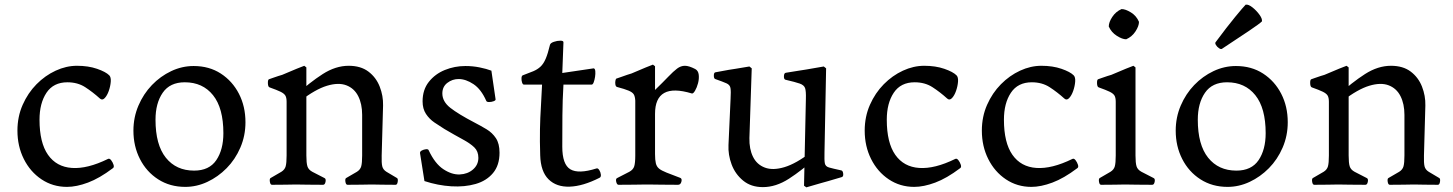

<svg xmlns="http://www.w3.org/2000/svg" viewBox="-20 -794 6251 826"><path d="M268 10Q207 10 158.5 -22.5Q110 -55 82.5 -110Q55 -165 55 -232Q55 -292 77.5 -343Q100 -394 137 -431.5Q174 -469 219.5 -490Q265 -511 311 -511Q360 -511 397.5 -498Q435 -485 450 -470Q458 -462 456.5 -442.5Q455 -423 448 -403Q441 -383 430.5 -372Q420 -361 410 -370Q379 -398 346.5 -419Q314 -440 270 -440Q210 -440 180 -395Q150 -350 150 -279Q150 -180 186.5 -128Q223 -76 289.5 -71.5Q356 -67 444 -110Q451 -114 458 -105Q465 -96 468.5 -85Q472 -74 465 -70Q408 -27 358.5 -8.5Q309 10 268 10Z M777 10Q711 10 660.5 -22.5Q610 -55 582 -110Q554 -165 554 -232Q554 -289 575.5 -339.5Q597 -390 633.5 -428Q670 -466 716.5 -488Q763 -510 813 -510Q880 -510 930 -477.5Q980 -445 1008 -390.5Q1036 -336 1036 -268Q1036 -210 1014 -159Q992 -108 955 -70.5Q918 -33 872 -11.5Q826 10 777 10ZM815 -60Q880 -60 910.5 -105Q941 -150 941 -221Q941 -329 896.5 -384.5Q852 -440 775 -440Q711 -440 680 -395Q649 -350 649 -279Q649 -171 693.5 -115.5Q738 -60 815 -60Z M1563 0Q1550 0 1533.5 0.5Q1517 1 1475 1Q1468 1 1466 -12Q1464 -25 1469 -28Q1501 -46 1515.5 -55Q1530 -64 1534 -78.5Q1538 -93 1538 -125V-300Q1538 -347 1521 -380.5Q1504 -414 1470 -427Q1436 -440 1386.5 -425Q1337 -410 1272 -360L1248 -381Q1313 -440 1368.5 -475.5Q1424 -511 1480 -511Q1532 -511 1565 -486Q1598 -461 1613.5 -421.5Q1629 -382 1628 -340L1622 -125Q1621 -93 1624.5 -78.5Q1628 -64 1642.5 -55Q1657 -46 1688 -28Q1693 -25 1691 -12Q1689 1 1682 1Q1640 1 1624 0.5Q1608 0 1595 0ZM1238 0Q1225 0 1208.5 0.5Q1192 1 1150 1Q1143 1 1141 -12Q1139 -25 1144 -28Q1176 -46 1190.5 -55Q1205 -64 1209 -78.5Q1213 -93 1213 -125V-356Q1213 -374 1207.5 -383Q1202 -392 1186.5 -399.5Q1171 -407 1140 -418Q1133 -420 1132.5 -435.5Q1132 -451 1137 -453Q1142 -455 1154 -459Q1166 -463 1177.5 -467Q1189 -471 1194 -472Q1239 -491 1257 -498.5Q1275 -506 1289 -511L1298 -504V-125Q1298 -93 1302.5 -78.5Q1307 -64 1323.5 -55Q1340 -46 1376 -28Q1383 -25 1380.5 -12Q1378 1 1370 1Q1322 1 1303.5 0.5Q1285 0 1270 0Z M1787 -135Q1786 -142 1794.5 -146.5Q1803 -151 1812.5 -152Q1822 -153 1824 -148Q1851 -90 1887.5 -66Q1924 -42 1958 -43.5Q1992 -45 2015 -65Q2038 -85 2038 -115Q2038 -143 2020.5 -160Q2003 -177 1970.5 -194.5Q1938 -212 1892 -239Q1871 -252 1849 -267Q1827 -282 1812.5 -304Q1798 -326 1798 -358Q1798 -408 1825 -442Q1852 -476 1894 -493Q1936 -510 1982 -510Q2014 -510 2043.5 -504Q2073 -498 2094 -490L2112 -367Q2113 -362 2103.5 -358.5Q2094 -355 2084 -355Q2074 -355 2072 -360Q2050 -410 2017 -432Q1984 -454 1953 -454Q1926 -454 1904.5 -437.5Q1883 -421 1883 -392Q1883 -357 1917.5 -330Q1952 -303 2021 -267Q2048 -253 2073 -238Q2098 -223 2113.5 -199.5Q2129 -176 2129 -137Q2129 -83 2101 -49.5Q2073 -16 2026 -2.5Q1979 11 1921.5 7.5Q1864 4 1806 -15Z M2304 -126Q2302 -188 2303 -238Q2304 -288 2307 -334.5Q2310 -381 2312 -430H2234Q2229 -430 2226 -439Q2223 -448 2223.5 -458Q2224 -468 2229 -470Q2256 -480 2274 -487.5Q2292 -495 2305 -507Q2318 -519 2327.5 -541Q2337 -563 2346 -601Q2348 -609 2362.5 -614Q2377 -619 2391 -619Q2405 -619 2404 -611L2399 -480L2534 -500Q2540 -499 2541 -488Q2542 -477 2540 -463.5Q2538 -450 2534 -439.5Q2530 -429 2524 -430H2404Q2400 -363 2399.5 -297Q2399 -231 2399 -163Q2399 -86 2434 -65.5Q2469 -45 2545 -69Q2552 -72 2558 -62.5Q2564 -53 2565 -42.5Q2566 -32 2559 -29Q2488 7 2431 9Q2374 11 2340 -22.5Q2306 -56 2304 -126Z M2741 0Q2726 0 2707.5 0.5Q2689 1 2641 1Q2634 1 2631 -12Q2628 -25 2635 -28Q2671 -46 2687.5 -55Q2704 -64 2708.5 -78.5Q2713 -93 2713 -125V-361Q2712 -379 2706.5 -388Q2701 -397 2684.5 -404Q2668 -411 2634 -420Q2629 -422 2627.5 -430Q2626 -438 2627.5 -446.5Q2629 -455 2632 -456Q2638 -458 2651 -462.5Q2664 -467 2678 -472Q2692 -477 2697 -478Q2741 -497 2758.5 -504Q2776 -511 2789 -516L2798 -509V-407Q2833 -441 2855 -464Q2877 -487 2893 -499Q2909 -511 2926.5 -511Q2944 -511 2971 -497Q2984 -490 2986 -472.5Q2988 -455 2983 -436Q2978 -417 2970 -403.5Q2962 -390 2956 -392Q2798 -440 2798 -304V-131Q2798 -106 2801.5 -91.5Q2805 -77 2815.5 -68.5Q2826 -60 2847.5 -51.5Q2869 -43 2906 -29Q2915 -26 2911.5 -12.5Q2908 1 2897 1Q2853 1 2828 0.5Q2803 0 2788.5 0Q2774 0 2760 0Z M3262 11Q3211 11 3177 -17Q3143 -45 3127.5 -86.5Q3112 -128 3114 -170L3123 -369Q3125 -402 3122.5 -415.5Q3120 -429 3105.5 -435.5Q3091 -442 3057 -454Q3051 -456 3051 -469Q3051 -482 3058 -483Q3099 -491 3115 -493.5Q3131 -496 3144 -498L3204 -508L3214 -500L3204 -200Q3203 -153 3219.5 -119.5Q3236 -86 3270.5 -73Q3305 -60 3355 -75Q3405 -90 3470 -140L3494 -119Q3430 -61 3374 -25Q3318 11 3262 11ZM3449 12 3439 5 3447 -369Q3448 -402 3443.5 -415Q3439 -428 3420.5 -434.5Q3402 -441 3359 -451Q3352 -453 3352.5 -466.5Q3353 -480 3361 -481Q3397 -487 3417 -490Q3437 -493 3449 -495Q3461 -497 3472 -499L3524 -508L3534 -500L3527 -137Q3526 -105 3528.5 -91.5Q3531 -78 3546.5 -73.5Q3562 -69 3599 -61Q3606 -60 3607.5 -47Q3609 -34 3601 -32Q3558 -19 3541.5 -14.5Q3525 -10 3511 -6Z M3913 10Q3852 10 3803.5 -22.5Q3755 -55 3727.5 -110Q3700 -165 3700 -232Q3700 -292 3722.5 -343Q3745 -394 3782 -431.5Q3819 -469 3864.5 -490Q3910 -511 3956 -511Q4005 -511 4042.5 -498Q4080 -485 4095 -470Q4103 -462 4101.5 -442.5Q4100 -423 4093 -403Q4086 -383 4075.5 -372Q4065 -361 4055 -370Q4024 -398 3991.5 -419Q3959 -440 3915 -440Q3855 -440 3825 -395Q3795 -350 3795 -279Q3795 -180 3831.5 -128Q3868 -76 3934.5 -71.5Q4001 -67 4089 -110Q4096 -114 4103 -105Q4110 -96 4113.5 -85Q4117 -74 4110 -70Q4053 -27 4003.5 -8.5Q3954 10 3913 10Z M4417 10Q4356 10 4307.5 -22.5Q4259 -55 4231.5 -110Q4204 -165 4204 -232Q4204 -292 4226.5 -343Q4249 -394 4286 -431.5Q4323 -469 4368.5 -490Q4414 -511 4460 -511Q4509 -511 4546.5 -498Q4584 -485 4599 -470Q4607 -462 4605.5 -442.5Q4604 -423 4597 -403Q4590 -383 4579.5 -372Q4569 -361 4559 -370Q4528 -398 4495.5 -419Q4463 -440 4419 -440Q4359 -440 4329 -395Q4299 -350 4299 -279Q4299 -180 4335.5 -128Q4372 -76 4438.5 -71.5Q4505 -67 4593 -110Q4600 -114 4607 -105Q4614 -96 4617.5 -85Q4621 -74 4614 -70Q4557 -27 4507.5 -8.5Q4458 10 4417 10Z M4825 -625Q4808 -625 4784.5 -640Q4761 -655 4750 -680Q4750 -698 4765 -721Q4780 -744 4805 -755Q4822 -755 4845.5 -740.5Q4869 -726 4880 -700Q4880 -682 4865 -659Q4850 -636 4825 -625ZM4805 0Q4792 0 4775.5 0.5Q4759 1 4717 1Q4710 1 4708 -12Q4706 -25 4711 -28Q4743 -46 4757.5 -55Q4772 -64 4776 -78.5Q4780 -93 4780 -125V-356Q4780 -374 4774.5 -383Q4769 -392 4753.5 -399.5Q4738 -407 4707 -418Q4700 -420 4699.5 -435.5Q4699 -451 4704 -453Q4709 -455 4721 -459Q4733 -463 4744.5 -467Q4756 -471 4761 -472Q4806 -491 4824 -498.5Q4842 -506 4856 -511L4865 -504V-125Q4865 -93 4869.5 -78.5Q4874 -64 4890.5 -55Q4907 -46 4943 -28Q4950 -25 4947.5 -12Q4945 1 4937 1Q4889 1 4870.5 0.5Q4852 0 4837 0Z M5261 10Q5195 10 5144.5 -22.5Q5094 -55 5066 -110Q5038 -165 5038 -232Q5038 -289 5059.5 -339.5Q5081 -390 5117.5 -428Q5154 -466 5200.5 -488Q5247 -510 5297 -510Q5364 -510 5414 -477.5Q5464 -445 5492 -390.5Q5520 -336 5520 -268Q5520 -210 5498 -159Q5476 -108 5439 -70.5Q5402 -33 5356 -11.5Q5310 10 5261 10ZM5299 -60Q5364 -60 5394.5 -105Q5425 -150 5425 -221Q5425 -329 5380.5 -384.5Q5336 -440 5259 -440Q5195 -440 5164 -395Q5133 -350 5133 -279Q5133 -171 5177.5 -115.5Q5222 -60 5299 -60ZM5237 -584Q5233 -581 5224.5 -586.5Q5216 -592 5211 -600.5Q5206 -609 5210 -613Q5259 -679 5294 -721.5Q5329 -764 5339 -774Q5351 -776 5368.5 -762Q5386 -748 5398.5 -730.5Q5411 -713 5409 -702Q5399 -692 5353 -661Q5307 -630 5237 -584Z M6047 0Q6034 0 6017.5 0.5Q6001 1 5959 1Q5952 1 5950 -12Q5948 -25 5953 -28Q5985 -46 5999.5 -55Q6014 -64 6018 -78.5Q6022 -93 6022 -125V-300Q6022 -347 6005 -380.5Q5988 -414 5954 -427Q5920 -440 5870.5 -425Q5821 -410 5756 -360L5732 -381Q5797 -440 5852.5 -475.5Q5908 -511 5964 -511Q6016 -511 6049 -486Q6082 -461 6097.5 -421.5Q6113 -382 6112 -340L6106 -125Q6105 -93 6108.5 -78.5Q6112 -64 6126.5 -55Q6141 -46 6172 -28Q6177 -25 6175 -12Q6173 1 6166 1Q6124 1 6108 0.5Q6092 0 6079 0ZM5722 0Q5709 0 5692.5 0.5Q5676 1 5634 1Q5627 1 5625 -12Q5623 -25 5628 -28Q5660 -46 5674.5 -55Q5689 -64 5693 -78.5Q5697 -93 5697 -125V-356Q5697 -374 5691.5 -383Q5686 -392 5670.5 -399.5Q5655 -407 5624 -418Q5617 -420 5616.5 -435.5Q5616 -451 5621 -453Q5626 -455 5638 -459Q5650 -463 5661.5 -467Q5673 -471 5678 -472Q5723 -491 5741 -498.5Q5759 -506 5773 -511L5782 -504V-125Q5782 -93 5786.5 -78.5Q5791 -64 5807.5 -55Q5824 -46 5860 -28Q5867 -25 5864.5 -12Q5862 1 5854 1Q5806 1 5787.5 0.5Q5769 0 5754 0Z"/></svg>

Font: Anvers
Style: Regular
Weight: 400
Designer: Ishtar van Looy
Version: Version 1.000